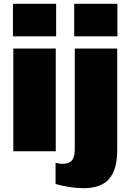

<svg xmlns="http://www.w3.org/2000/svg" viewBox="-20 -795 685 1009"><path d="M273 -540V0H50V-540ZM275 -775V-604H48V-775ZM418 194Q384 194 346 188Q308 182 272 172V60Q281 63 290.5 64.5Q300 66 309 66Q343 66 358 48Q373 30 373 -10V-540H596V-6Q596 96 553.5 145Q511 194 418 194ZM597 -775V-604H370V-775Z"/></svg>

Font: Pathway Extreme Condensed Black
Style: Regular
Weight: 900
Width: 3
Version: Version 1.001;gftools[0.9.26]